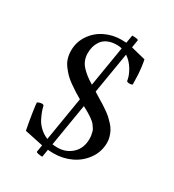

<svg xmlns="http://www.w3.org/2000/svg" viewBox="-174 -768 835 919"><g transform="rotate(30 243.0 -308.0)"><path d="M235.4 -366.7 272 -588.4Q259.8 -591.8 245.1 -591.8Q215.8 -591.8 194.8 -582.3Q173.8 -572.8 162.8 -556.6Q151.9 -540.5 147.2 -523.7Q142.6 -506.8 142.6 -488.3Q142.6 -466.8 149.7 -449Q156.7 -431.2 171.4 -416Q186 -400.9 199.7 -390.6Q213.4 -380.4 235.4 -366.7ZM253.4 -258.8 214.8 -25.4Q226.6 -23.4 243.2 -23.4Q289.6 -23.4 322.5 -53.7Q355.5 -84 355.5 -136.7Q355.5 -147.9 353.5 -158.2Q351.6 -168.5 349.4 -176.3Q347.2 -184.1 340.8 -192.6Q334.5 -201.2 331.3 -206.1Q328.1 -210.9 318.4 -218.5Q308.6 -226.1 304.7 -229Q300.8 -231.9 288.1 -239.5Q275.4 -247.1 271.7 -249Q268.1 -251 253.4 -258.8ZM285.2 -667Q319.3 -667 319.3 -660.2L312.5 -617.7Q323.7 -615.2 349.1 -608.4Q374.5 -601.6 392.6 -597.7Q396.5 -580.6 399.2 -558.3Q401.9 -536.1 402.6 -523.2Q403.3 -510.3 403.8 -488.3Q404.3 -466.3 404.3 -464.8Q397.9 -460.9 386.7 -460.9Q377.9 -460.9 373 -465.8Q369.6 -492.7 351.3 -523.7Q333 -554.7 305.2 -573.2L267.6 -347.2Q268.6 -346.7 271 -345.2Q273.4 -343.8 274.4 -342.8Q281.7 -337.9 298.8 -327.6Q315.9 -317.4 326.2 -311Q336.4 -304.7 352.8 -293.2Q369.1 -281.7 379.4 -272.5Q389.6 -263.2 401.9 -249.8Q414.1 -236.3 420.9 -223.6Q427.7 -210.9 432.6 -195.1Q437.5 -179.2 437.5 -162.1Q437.5 -112.3 409.2 -72.3Q380.9 -32.2 336.4 -11.2Q292 9.8 241.2 9.8Q225.1 9.8 209 8.3L202.1 50.8Q191.9 50.8 179.9 48.6Q168 46.4 168 42L174.3 3.9Q164.6 2.4 72.3 -17.6Q64.5 -55.7 57.1 -103.8Q49.8 -151.9 49.8 -161.1Q52.7 -164.1 60.8 -166.5Q68.8 -168.9 74.2 -168.9Q82.5 -168.9 85 -164.1Q87.9 -150.9 92.5 -137.5Q97.2 -124 107.4 -102.8Q117.7 -81.5 136.7 -63.5Q155.8 -45.4 180.7 -35.2L220.7 -277.3Q198.2 -290.5 184.6 -299.1Q170.9 -307.6 150.4 -322.3Q129.9 -336.9 117.2 -350.1Q104.5 -363.3 91.8 -380.4Q79.1 -397.5 73.2 -417.2Q67.4 -437 67.4 -459Q67.4 -506.8 93.8 -545.4Q120.1 -584 161.9 -604Q203.6 -624 251 -624Q261.2 -624 277.8 -623Z"/></g></svg>

Font: Amiri
Style: Slanted
Weight: 400
Italic angle: 9°
Designer: Khaled Hosny
Version: Version 000.107